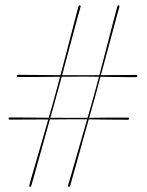

<svg xmlns="http://www.w3.org/2000/svg" viewBox="-20 -722 568 743"><path d="M197.5 -347.5Q196 -341.5 188.8 -316Q181.5 -290.5 171.2 -253.5Q161 -216.5 149.5 -175.8Q138 -135 127.8 -98Q117.5 -61 110.2 -35.2Q103 -9.5 101 -3Q99.5 2 95.5 1Q94 0.5 93.2 -1.2Q92.5 -3 93.5 -5.5Q95 -11 102.2 -36.8Q109.5 -62.5 120.2 -99.2Q131 -136 142.8 -176.8Q154.5 -217.5 165.2 -254.5Q176 -291.5 183.2 -317.2Q190.5 -343 192 -349.5Q194.5 -358 201.5 -384.2Q208.5 -410.5 218.2 -447.2Q228 -484 238.5 -524.2Q249 -564.5 258.5 -601.2Q268 -638 274.8 -664Q281.5 -690 283.5 -697Q285.5 -702.5 289 -701.5Q291 -700.5 291.8 -699.2Q292.5 -698 291.5 -694.5Q289 -686.5 281.8 -660.2Q274.5 -634 264.8 -597.2Q255 -560.5 244.2 -520.5Q233.5 -480.5 223.8 -443.8Q214 -407 206.8 -381Q199.5 -355 197.5 -347.5ZM286.5 -431Q292 -431 314.2 -431Q336.5 -431 366.5 -431.2Q396.5 -431.5 426.5 -431.5Q456.5 -431.5 478.5 -431.8Q500.5 -432 506 -432Q508.5 -432 510 -431Q511.5 -430 511.5 -428Q511.5 -426 510 -424.8Q508.5 -423.5 506 -423.5Q500 -423.5 477.8 -423.5Q455.5 -423.5 425.5 -424Q395.5 -424.5 365.5 -425Q335.5 -425.5 313.8 -425.5Q292 -425.5 286.5 -425.5Q281 -425.5 257.2 -425.2Q233.5 -425 201.5 -424.8Q169.5 -424.5 136.8 -424.2Q104 -424 80.2 -424Q56.5 -424 50.5 -424Q48 -424 46.5 -425.2Q45 -426.5 45 -428.5Q45 -430.5 46.5 -431.5Q48 -432.5 50 -432.5Q55.5 -432.5 79.2 -432.2Q103 -432 135.5 -431.8Q168 -431.5 200.5 -431.2Q233 -431 257 -431Q281 -431 286.5 -431ZM254.5 -260.5Q249 -260.5 225.5 -260.2Q202 -260 169.8 -259.8Q137.5 -259.5 105 -259.5Q72.5 -259.5 48.5 -259.2Q24.5 -259 18.5 -259Q16.5 -259 14.8 -260.2Q13 -261.5 13 -263.5Q13 -265.5 14.8 -266.5Q16.5 -267.5 18.5 -267.5Q23.5 -267.5 47.2 -267.5Q71 -267.5 103.5 -267Q136 -266.5 168.5 -266.2Q201 -266 225 -266Q249 -266 254.5 -266Q260.5 -266 282.5 -266Q304.5 -266 334.5 -266.2Q364.5 -266.5 394.8 -266.8Q425 -267 447 -267Q469 -267 474 -267Q476.5 -267 478 -266Q479.5 -265 479.5 -263Q479.5 -261 478 -259.8Q476.5 -258.5 474 -258.5Q468.5 -258.5 446 -258.8Q423.5 -259 393.5 -259.2Q363.5 -259.5 333.8 -260Q304 -260.5 282 -260.5Q260 -260.5 254.5 -260.5ZM251.5 -3Q250 2 246 1Q244.5 0.5 243.8 -1.2Q243 -3 243.5 -5.5Q245.5 -11 252.8 -36.5Q260 -62 270.8 -99Q281.5 -136 293.2 -176.8Q305 -217.5 315.5 -254.5Q326 -291.5 333.5 -317.2Q341 -343 342.5 -349.5Q345 -358 352 -384.2Q359 -410.5 368.8 -447.2Q378.5 -484 388.8 -524.5Q399 -565 408.8 -601.5Q418.5 -638 425.2 -663.8Q432 -689.5 434 -697Q435.5 -702.5 439.5 -701.5Q441.5 -700.5 442 -699.2Q442.5 -698 442 -694.5Q439.5 -686.5 432.2 -660.2Q425 -634 415.2 -597.2Q405.5 -560.5 394.5 -520.5Q383.5 -480.5 373.8 -443.8Q364 -407 357 -381Q350 -355 348 -347.5Q346.5 -341.5 339.2 -316Q332 -290.5 321.5 -253.5Q311 -216.5 299.8 -175.8Q288.5 -135 278.2 -98Q268 -61 260.5 -35.2Q253 -9.5 251.5 -3Z"/></svg>

Font: Fraunces 120pt Light
Style: Regular
Weight: 300
Version: Version 1.000;[b76b70a41]